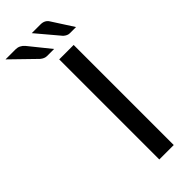

<svg xmlns="http://www.w3.org/2000/svg" viewBox="-396 -941 973 973"><g transform="rotate(-45 90.0 -455.0)"><path d="M192.9 0H89.4V-717.3H192.9ZM-30.8 -909.7Q-3.4 -909.7 16.6 -886.7L108.4 -772.9H57.6Q40 -772.9 22.5 -787.6L-103 -909.7ZM147.5 -909.7Q178.2 -909.7 192.4 -886.7L265.6 -772.9H220.7Q204.6 -772.9 188 -787.6L85 -909.7Z"/></g></svg>

Font: Lato-Medium
Style: Regular
Weight: 500
Designer: Lukasz Dziedzic
Foundry: tyPoland Lukasz Dziedzic
Version: Version 2.006; 2014-01-15